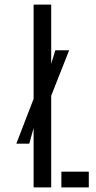

<svg xmlns="http://www.w3.org/2000/svg" viewBox="-20 -820 420 840"><path d="M51.5 -191.5 127 -387.5V-800H204V-540.5L222 -600H282.5L204 -401V0H127V-259.5L108 -191.5ZM248.5 0V-69H368.5V0Z"/></svg>

Font: Big Shoulders Stencil Display Thin Medium
Style: Regular
Weight: 500
Version: Version 2.001